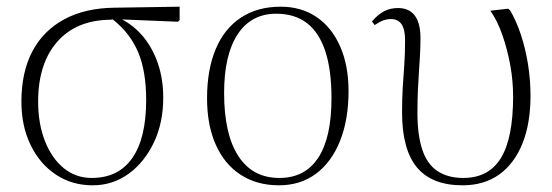

<svg xmlns="http://www.w3.org/2000/svg" viewBox="-20 -540 1650 574"><path d="M257 14Q195 14 147 -18Q99 -50 71.5 -106.5Q44 -163 44 -236Q44 -324 76.5 -386Q109 -448 171.5 -482Q234 -516 323 -517L517 -520V-480L512 -475L343 -482V-483Q383 -462 410.5 -427.5Q438 -393 453 -347.5Q468 -302 468 -248Q468 -173 440 -114Q412 -55 364.5 -20.5Q317 14 257 14ZM254 -8Q334 -8 375.5 -67.5Q417 -127 417 -241Q417 -327 393 -384Q369 -441 317 -482L310 -481Q208 -480 151 -415Q94 -350 94 -236Q94 -170 114.5 -118Q135 -66 171 -37Q207 -8 254 -8Z M814 14Q748 14 699.5 -17.5Q651 -49 625 -107.5Q599 -166 599 -246Q599 -332 625 -393.5Q651 -455 700.5 -487.5Q750 -520 819 -520Q881 -520 926.5 -489Q972 -458 997 -401Q1022 -344 1022 -268Q1022 -182 996.5 -118.5Q971 -55 924.5 -20.5Q878 14 814 14ZM815 -8Q892 -8 931.5 -68.5Q971 -129 971 -246Q971 -331 952.5 -387Q934 -443 897.5 -471Q861 -499 806 -499Q731 -499 690.5 -437.5Q650 -376 650 -262Q650 -139 692.5 -73.5Q735 -8 815 -8Z M1363 14Q1271 14 1226.5 -39.5Q1182 -93 1182 -204Q1182 -245 1184 -278Q1186 -311 1188.5 -344Q1191 -377 1191 -420Q1191 -452 1180.5 -467.5Q1170 -483 1149 -483Q1137 -483 1126 -479Q1115 -475 1100 -465L1092 -476Q1110 -497 1128.5 -506.5Q1147 -516 1170 -516Q1203 -516 1220 -493.5Q1237 -471 1237 -427Q1237 -397 1235.5 -373Q1234 -349 1232.5 -325.5Q1231 -302 1229.5 -273Q1228 -244 1228 -202Q1228 -136 1242.5 -92.5Q1257 -49 1288 -28.5Q1319 -8 1365 -8Q1441 -8 1477.5 -67.5Q1514 -127 1514 -252Q1514 -298 1505.5 -345Q1497 -392 1482 -435Q1467 -478 1446 -508L1499 -514L1505 -509Q1523 -479 1537 -437Q1551 -395 1558.5 -348Q1566 -301 1566 -254Q1566 -170 1541.5 -110Q1517 -50 1472 -18Q1427 14 1363 14Z"/></svg>

Font: Literata 60pt ExtraLight
Style: Regular
Weight: 250
Designer: Latin by Veronika Burian and Jose Scaglione. Greek by Irene Vlachou. Cyrillic by Vera Evstafieva.
Foundry: TypeTogether
Version: Version 3.103;gftools[0.9.29]